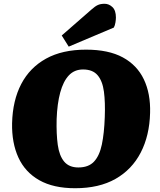

<svg xmlns="http://www.w3.org/2000/svg" viewBox="-20 -981 849 1017"><path d="M44 -328Q47 -449 92.5 -536Q138 -623 224 -670.5Q310 -718 436 -718Q555 -718 630.5 -677Q706 -636 742 -560.5Q778 -485 775 -383Q772 -263 725.5 -173Q679 -83 592 -33.5Q505 16 378 16Q263 16 188 -26.5Q113 -69 77.5 -146.5Q42 -224 44 -328ZM280 -350Q278 -271 286 -213.5Q294 -156 320 -125Q346 -94 395 -94Q449 -94 478 -125Q507 -156 519.5 -215.5Q532 -275 535 -361Q538 -439 530.5 -495.5Q523 -552 497 -582.5Q471 -613 420 -613Q374 -613 344.5 -581.5Q315 -550 299 -491Q283 -432 280 -350ZM465 -931Q484 -948 498.5 -954.5Q513 -961 534 -961Q557 -961 575.5 -943.5Q594 -926 594 -888Q594 -878 591.5 -862Q589 -846 583 -835L344 -734L307 -793Z"/></svg>

Font: Literata Black
Style: Italic
Weight: 900
Italic angle: -2°
Designer: Latin by Veronika Burian and Jose Scaglione. Greek by Irene Vlachou. Cyrillic by Vera Evstafieva
Foundry: TypeTogether
Version: Version 3.002